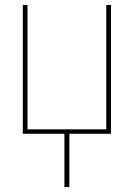

<svg xmlns="http://www.w3.org/2000/svg" viewBox="-20 -540 540 775"><path d="M240 215V0H72V-520H91V-18H409V-520H428V0H260V215Z"/></svg>

Font: Iosevka SS18 Thin
Style: Regular
Weight: 100
Monospace: yes
Designer: Belleve Invis
Foundry: Belleve Invis
Version: Version 25.1.1; ttfautohint (v1.8.4)